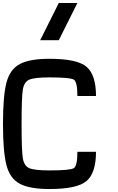

<svg xmlns="http://www.w3.org/2000/svg" viewBox="-20 -1270 790 1290"><path d="M0 -437.5Q0 -625 23.4 -714.8Q46.9 -804.7 113.3 -839.8Q179.7 -875 312.5 -875Q500 -875 562.5 -820.3Q625 -765.6 625 -625H500Q500 -718.8 476.6 -734.4Q453.1 -750 312.5 -750Q210.9 -750 175.8 -734.4Q140.6 -718.8 132.8 -664.1Q125 -609.4 125 -437.5Q125 -265.6 132.8 -210.9Q140.6 -156.2 175.8 -140.6Q210.9 -125 312.5 -125Q453.1 -125 476.6 -140.6Q500 -156.2 500 -250H625Q625 -109.4 562.5 -54.7Q500 0 312.5 0Q179.7 0 113.3 -35.2Q46.9 -70.3 23.4 -160.2Q0 -250 0 -437.5ZM375 -1000H250L375 -1250H500Z"/></svg>

Font: CraftyPE
Style: Regular
Weight: 400
Designer: Erek Butcher
Foundry: Haunted Coop
Version: Version 0.018;April 4, 2024;FontCreator 15.0.0.2962 64-bit